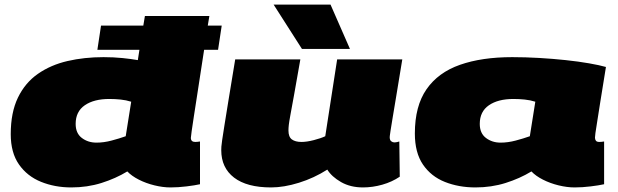

<svg xmlns="http://www.w3.org/2000/svg" viewBox="-20 -810 2705 840"><path d="M406 -592 422 -698H607L614 -740H896Q896 -740 889 -698H950L934 -592H873Q866 -546 858 -494.5Q850 -443 842.5 -393.5Q835 -344 828.5 -303Q822 -262 818.5 -236Q815 -210 815 -207Q815 -189 834 -189Q843 -189 855 -191V-4Q833 1 796 5.5Q759 10 726 10Q693 10 656 1Q619 -8 587.5 -24Q556 -40 537 -60Q486 -29 424 -9.5Q362 10 292 10Q220 10 159.5 -14.5Q99 -39 63 -90.5Q27 -142 27 -223Q27 -318 58.5 -383Q90 -448 146 -487Q202 -526 275.5 -543Q349 -560 433 -560Q477 -560 516 -556Q555 -552 583 -547L590 -592ZM402 -186Q434 -186 468 -195Q502 -204 530 -214L554 -365Q532 -372 507.5 -374.5Q483 -377 458 -377Q391 -377 351 -349.5Q311 -322 311 -268Q311 -227 338 -206.5Q365 -186 402 -186Z M1166 10Q1060 10 1004 -33Q948 -76 948 -153Q948 -160 948.5 -168.5Q949 -177 952 -197.5Q955 -218 961.5 -259Q968 -300 979.5 -370.5Q991 -441 1009 -550H1294Q1277 -452 1266.5 -394.5Q1256 -337 1250.5 -307Q1245 -277 1243.5 -263.5Q1242 -250 1242 -239Q1242 -211 1257 -200Q1272 -189 1299 -189Q1322 -189 1353 -197Q1384 -205 1403 -214L1455 -550H1740Q1724 -452 1713.5 -389Q1703 -326 1697 -290Q1691 -254 1688.5 -237.5Q1686 -221 1685.5 -216Q1685 -211 1685 -210Q1685 -197 1691.5 -192Q1698 -187 1705 -187Q1707 -187 1712 -187.5Q1717 -188 1727 -191L1729 -37Q1695 -14 1652.5 -2Q1610 10 1568 10Q1513 10 1472 -13.5Q1431 -37 1412 -68Q1354 -31 1288 -10.5Q1222 10 1166 10ZM1301 -596 1177 -790H1426L1511 -596Z M2494 10Q2461 10 2424 1Q2387 -8 2355.5 -24Q2324 -40 2305 -60Q2254 -29 2192 -9.5Q2130 10 2060 10Q1987 10 1926.5 -14Q1866 -38 1830.5 -90Q1795 -142 1795 -226Q1795 -346 1846 -419.5Q1897 -493 1992.5 -526.5Q2088 -560 2221 -560Q2278 -560 2338.5 -556.5Q2399 -553 2455 -547Q2511 -541 2557 -533Q2603 -525 2631 -517Q2616 -427 2607 -368.5Q2598 -310 2592.5 -276.5Q2587 -243 2585 -228Q2583 -213 2583 -208Q2583 -200 2587 -194.5Q2591 -189 2602 -189Q2611 -189 2623 -191V-4Q2601 1 2564 5.5Q2527 10 2494 10ZM2298 -214 2322 -365Q2300 -372 2275.5 -374.5Q2251 -377 2226 -377Q2159 -377 2119 -349.5Q2079 -322 2079 -268Q2079 -227 2106 -206.5Q2133 -186 2170 -186Q2202 -186 2236 -195Q2270 -204 2298 -214Z"/></svg>

Font: Georama ExtraExtended Black
Style: Italic
Weight: 900
Width: 8
Italic angle: -9°
Designer: Jean-Baptiste Levee
Foundry: Production Type
Version: Version 1.000